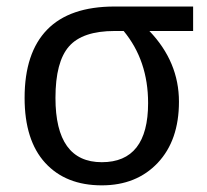

<svg xmlns="http://www.w3.org/2000/svg" viewBox="-20 -555 630 583"><path d="M566.4 -535.2V-460.9H433.6Q523.4 -367.2 523.4 -246.1Q523.4 -128.9 459 -60.5Q394.5 7.8 289.1 7.8Q179.7 7.8 117.2 -60.5Q54.7 -128.9 54.7 -257.8Q54.7 -394.5 123 -464.8Q191.4 -535.2 328.1 -535.2ZM355.5 -460.9H328.1Q230.5 -460.9 189.5 -414.1Q148.4 -367.2 148.4 -257.8Q148.4 -160.2 183.6 -111.3Q218.8 -62.5 289.1 -62.5Q359.4 -62.5 394.5 -107.4Q429.7 -152.3 429.7 -242.2Q429.7 -371.1 355.5 -460.9Z"/></svg>

Font: Droid Sans Fallback
Style: Regular
Weight: 400
Designer: Steve Matteson
Foundry: Ascender Corporation
Version: 3.00 (Khmer version)